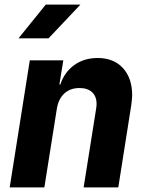

<svg xmlns="http://www.w3.org/2000/svg" viewBox="-20 -811 640 831"><path d="M178 -791H328L190 -645H60ZM552 -399Q552 -385 548 -355L492 0H342L396 -340Q398 -354 398 -361Q398 -394 378.5 -412Q359 -430 324 -430Q284 -430 258.5 -406.5Q233 -383 226 -340L172 0H22L109 -550H254L237 -445H241Q259 -499 301.5 -529.5Q344 -560 403 -560Q472 -560 512 -516.5Q552 -473 552 -399Z"/></svg>

Font: JetBrains Mono Extra Bold
Style: Italic
Weight: 800
Italic angle: -9°
Monospace: yes
Designer: Philipp Nurullin, Konstantin Bulenkov
Foundry: JetBrains
Version: 2.002